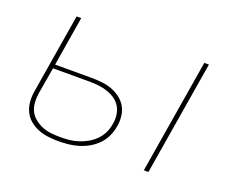

<svg xmlns="http://www.w3.org/2000/svg" viewBox="-92 -667 984 821"><g transform="rotate(20 400.0 -256.0)"><path d="M624 0 710 -520H731L645 0ZM238 8Q214 8 190 5Q166 2 145 -6.5Q124 -15 106.5 -29.5Q89 -44 79 -64.5Q69 -85 67 -109Q65 -133 69 -157L129 -520H150L113 -295H278Q302 -295 325.5 -292.5Q349 -290 370 -282.5Q391 -275 409.5 -261.5Q428 -248 439.5 -229Q451 -210 454 -186.5Q457 -163 453 -139Q449 -116 439.5 -94Q430 -72 413 -54Q396 -36 374.5 -23.5Q353 -11 330 -4Q307 3 284 5.5Q261 8 238 8ZM239 -11Q259 -11 279.5 -13Q300 -15 320.5 -21.5Q341 -28 360.5 -39Q380 -50 395.5 -66Q411 -82 420 -101.5Q429 -121 432 -142Q436 -163 433 -183.5Q430 -204 420 -220.5Q410 -237 394 -248Q378 -259 359 -265.5Q340 -272 319.5 -274.5Q299 -277 278 -277H110L89 -154Q86 -133 87.5 -112Q89 -91 98 -73.5Q107 -56 123 -43.5Q139 -31 157 -23.5Q175 -16 196.5 -13.5Q218 -11 239 -11Z"/></g></svg>

Font: Iosevka Aile Thin
Style: Italic
Weight: 100
Italic angle: -9°
Designer: Belleve Invis
Foundry: Belleve Invis
Version: Version 31.1.0; ttfautohint (v1.8.4)